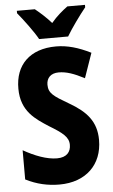

<svg xmlns="http://www.w3.org/2000/svg" viewBox="-62 -972 599 1022"><g transform="rotate(-5 237.5 -460.5)"><path d="M173 -771H328C352 -812 401 -880 432 -918V-931H338C311 -911 280 -886 250 -850C220 -884 189 -911 164 -931H68V-918C99 -881 152 -810 173 -771ZM444 -208C444 -307 393 -363 301 -416C222 -462 196 -479 196 -525C196 -560 218 -585 261 -585C302 -585 342 -571 398 -542L444 -674C378 -707 319 -724 259 -724C119 -724 39 -644 40 -517C40 -395 118 -348 184 -305C255 -262 287 -238 287 -196C287 -159 266 -130 213 -130C158 -130 94 -155 34 -189V-33C93 -3 152 10 214 10C356 10 444 -77 444 -208Z"/></g></svg>

Font: Noto Sans Sinhala UI Condensed ExtraBold
Style: Regular
Weight: 800
Width: 3
Designer: Jelle Bosma - Monotype Design Team
Foundry: Monotype Imaging Inc.
Version: Version 2.006